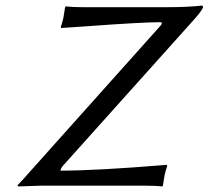

<svg xmlns="http://www.w3.org/2000/svg" viewBox="-20 -671 754 694"><path d="M198.2 -54.2Q329.1 -54.2 583 -75.2L584.5 -71.8Q579.1 -55.7 575.2 -39.1Q572.8 -26.9 568.8 0L566.4 2.9Q542 0 496.1 0H132.8Q132.8 0 45.4 2.9L43 -1Q51.8 -9.8 66.4 -25.9Q74.2 -34.7 77.1 -38.1L561 -579.1Q569.3 -589.8 560.5 -590.8Q492.2 -590.8 281.7 -575.2Q237.8 -571.8 201.2 -569.8L199.7 -573.2Q205.1 -589.4 209 -606Q211.4 -618.2 215.3 -645L217.8 -647.9Q241.7 -645 278.3 -645H582Q661.1 -645 709.5 -650.9Q714.4 -648.9 713.9 -645Q710 -631.3 672.9 -590.8L207.5 -71.8Q200.7 -64 198.2 -54.2Z"/></svg>

Font: Linux Biolinum Slanted O
Style: Slanted
Weight: 400
Designer: Philipp H. Poll
Foundry: Philipp H. Poll
Version: Version 1.0.4